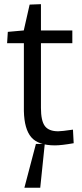

<svg xmlns="http://www.w3.org/2000/svg" viewBox="-20 -680 387 911"><path d="M170.9 210.9H95.7L150.4 2.9H192.4ZM240.7 9.8Q161.6 9.8 128.4 -28.8Q95.2 -67.4 93.3 -153.3V-475.1H13.7L17.1 -528.8L92.8 -535.6L120.6 -658.2L174.3 -660.2V-535.6H323.2V-475.1H174.3V-168Q174.3 -106.9 192.9 -82Q211.4 -57.1 256.3 -57.1Q272.5 -57.1 326.2 -64.9L329.6 -0.5Q271.5 9.8 240.7 9.8Z"/></svg>

Font: Oxygen
Style: Regular
Weight: 400
Designer: Vernon Adams
Foundry: Vernon Adams
Version: Version Release 0.2.3 webfont; ttfautohint (v0.93.3-1d66) -l